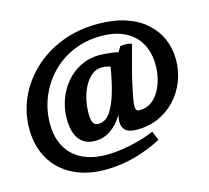

<svg xmlns="http://www.w3.org/2000/svg" viewBox="-94 -667 931 856"><g transform="rotate(-15 371.0 -238.5)"><path d="M292 80Q206 80 142.5 47.5Q79 15 44.5 -44.5Q10 -104 10 -184Q10 -258 40 -325Q70 -392 125.5 -444.5Q181 -497 257 -527Q333 -557 426 -557Q499 -557 554 -538.5Q609 -520 646.5 -486.5Q684 -453 703 -409Q722 -365 722 -314Q722 -261 703.5 -214Q685 -167 651.5 -131.5Q618 -96 573 -76Q528 -56 474 -56Q438 -56 422 -70Q406 -84 406 -109Q406 -117 407.5 -126Q409 -135 410 -141Q385 -100 352.5 -78Q320 -56 281 -56Q248 -56 226.5 -71Q205 -86 194 -114.5Q183 -143 183 -182Q183 -229 198.5 -272Q214 -315 242.5 -348.5Q271 -382 310.5 -401.5Q350 -421 397 -421Q409 -421 425.5 -419.5Q442 -418 458 -416Q474 -414 483 -411L498 -436Q502 -436 509.5 -436.5Q517 -437 522 -437Q533 -437 541.5 -435Q550 -433 550 -430Q550 -428 545.5 -412Q541 -396 534 -370Q527 -344 519 -313.5Q511 -283 504.5 -253Q498 -223 493.5 -198.5Q489 -174 489 -160Q489 -147 493.5 -142Q498 -137 509 -137Q536 -137 558 -151Q580 -165 595.5 -190Q611 -215 619.5 -246.5Q628 -278 628 -313Q628 -370 605 -412Q582 -454 537 -477.5Q492 -501 426 -501Q355 -501 296 -475.5Q237 -450 194.5 -405.5Q152 -361 128.5 -303.5Q105 -246 105 -181Q105 -88 160 -35.5Q215 17 315 17Q349 17 386 11.5Q423 6 461 -4Q499 -14 536 -30L554 12Q494 44 427.5 62Q361 80 292 80ZM315 -126Q347 -126 369 -157.5Q391 -189 406.5 -242Q422 -295 432 -358Q421 -362 412.5 -363.5Q404 -365 392 -365Q367 -365 347 -349Q327 -333 312.5 -306.5Q298 -280 290.5 -247Q283 -214 283 -180Q283 -154 289.5 -140Q296 -126 315 -126Z"/></g></svg>

Font: Manuale SemiBold
Style: Italic
Weight: 600
Italic angle: -11°
Designer: Eduardo Tunni / Pablo Cosgaya
Foundry: Eduardo Tunni / Pablo Cosgaya
Version: Version 1.002